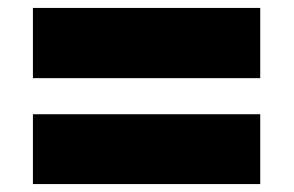

<svg xmlns="http://www.w3.org/2000/svg" viewBox="-20 -587 740 484"><path d="M63 -299H636V-123H63ZM63 -567H636V-390H63Z"/></svg>

Font: Parkinsans ExtraBold
Style: Regular
Weight: 800
Designer: Red Stone, Indian Type Foundry
Foundry: Indian Type Foundry
Version: Version 1.000